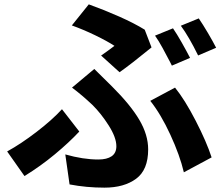

<svg xmlns="http://www.w3.org/2000/svg" viewBox="-20 -814 1040 891"><path d="M511.2 -601.2Q476.8 -623.6 422.3 -650Q367.8 -676.4 313.4 -696L392 -793.8Q464.2 -767.8 534 -736.8Q603.8 -705.8 651.6 -676.2L683.2 -594Q586.2 -514.8 534.8 -478.8L449.2 -556.2Q481.8 -578.8 511.2 -601.2ZM436 -73.8Q476.2 -73.8 498.1 -88.9Q520 -104 520 -135.4Q520 -176 484.1 -232.3Q448.2 -288.6 408.2 -327.8Q359 -374 314.2 -407.4L417.6 -494L451.8 -460.2Q470.4 -442.8 500.2 -412.4Q585.8 -327.2 626.7 -257.6Q667.6 -188 667.6 -120.6Q667.6 -25.8 611.7 15.5Q555.8 56.8 464.6 56.8Q381 56.8 302.8 41.8L283 -97.4Q324.4 -85.6 362.8 -79.7Q401.2 -73.8 436 -73.8ZM677.4 -346 792.2 -407.4Q837.6 -351.6 888.1 -253.7Q938.6 -155.8 962 -83.6L833.2 -14.4Q814.8 -92.8 770.7 -188.5Q726.6 -284.2 677.4 -346ZM93.6 3 13.2 -111.2Q77.4 -146.4 150 -202.2Q222.6 -258 267.6 -307.2L348 -203.6Q300.8 -153 234.6 -98Q168.4 -43 93.6 3ZM862 -545.4 777.6 -509.4 769.6 -525.4Q753.4 -556.6 734.5 -591.4Q715.6 -626.2 699.4 -648.6L782.8 -682.6Q800.4 -657.2 823.2 -616.9Q846 -576.6 862 -545.4ZM983 -592.4 899.4 -556.6Q857.2 -642.8 819.2 -694.6L902.4 -728.6Q920.8 -701.8 944.7 -661.3Q968.6 -620.8 983 -592.4Z"/></svg>

Font: 寒蝉端黑体 Light
Style: Regular
Weight: 300
Designer: ChillDuanSans {Warren2060}; 
Source Han Sans {Ryoko NISHIZUKA 西塚涼子 (kana, bopomofo & ideographs); Paul D. Hunt (Latin, G
Foundry: ChillType&Adobe
Version: Version 1.300;Glyphs 3.3 (3306)